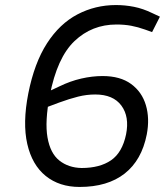

<svg xmlns="http://www.w3.org/2000/svg" viewBox="-20 -730 657 760"><path d="M295 10Q215 10 161 -33.5Q107 -77 88 -160Q69 -243 92 -360Q116 -481 166 -558.5Q216 -636 286.5 -673Q357 -710 439 -710Q475 -710 510.5 -703Q546 -696 583 -678L613 -664L582 -603L554 -613Q526 -623 499.5 -628Q473 -633 441 -633Q344 -633 275 -567.5Q206 -502 177 -352Q157 -249 168 -186Q179 -123 215 -94.5Q251 -66 303 -65Q375 -65 419.5 -95.5Q464 -126 479 -198Q493 -268 460.5 -312Q428 -356 357 -356Q323 -356 289 -347.5Q255 -339 214 -324L150 -300L151 -358L215 -388Q258 -409 301.5 -419Q345 -429 386 -429Q456 -429 499 -397.5Q542 -366 557.5 -313.5Q573 -261 561 -198Q541 -96 473.5 -43Q406 10 295 10Z"/></svg>

Font: REM Light
Style: Italic
Weight: 300
Italic angle: -11°
Designer: Octavio Pardo
Foundry: Ashler Design
Version: Version 1.005;gftools[0.9.28]